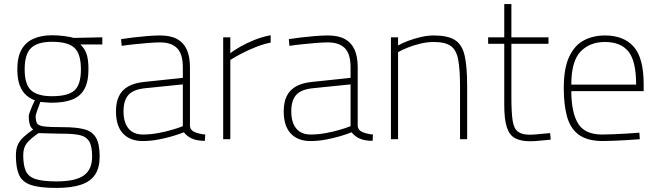

<svg xmlns="http://www.w3.org/2000/svg" viewBox="-20 -683 3230 942"><path d="M256 239Q173 239 130.5 224Q88 209 73 174Q58 139 58 80Q58 47 68 26Q78 5 97 -12Q116 -29 143 -48Q131 -56 126 -73Q121 -90 121 -113Q121 -121 131 -146Q141 -171 151 -191Q128 -199 108.5 -216Q89 -233 77 -264Q65 -295 65 -343Q65 -403 85.5 -439.5Q106 -476 144.5 -493Q183 -510 236 -510Q265 -510 295.5 -506Q326 -502 342 -497L482 -500V-465H374Q393 -448 403.5 -421.5Q414 -395 414 -343Q414 -282 394 -246Q374 -210 334 -194.5Q294 -179 232 -179Q226 -179 206.5 -180.5Q187 -182 178 -183Q171 -164 163 -142Q155 -120 155 -113Q155 -89 162 -77.5Q169 -66 198 -62.5Q227 -59 292 -59Q354 -59 393 -49Q432 -39 450.5 -8Q469 23 469 85Q469 139 447 173Q425 207 378 223Q331 239 256 239ZM257 207Q350 207 391 178Q432 149 432 85Q432 34 417.5 10.5Q403 -13 372 -20Q341 -27 290 -27Q280 -27 260.5 -27.5Q241 -28 220 -28.5Q199 -29 184.5 -29.5Q170 -30 169 -30Q126 0 110 21.5Q94 43 94 79Q94 126 106 154.5Q118 183 153 195Q188 207 257 207ZM235 -211Q314 -211 345.5 -239.5Q377 -268 377 -343Q377 -418 345.5 -448Q314 -478 235 -478Q165 -478 133 -448Q101 -418 101 -343Q101 -268 133 -239.5Q165 -211 235 -211Z M680 9Q619 9 584 -27.5Q549 -64 549 -137Q549 -180 563 -210Q577 -240 607.5 -258Q638 -276 687 -281L877 -301V-353Q877 -418 849 -446.5Q821 -475 766 -475Q740 -475 705 -472Q670 -469 636 -465.5Q602 -462 577 -458L574 -491Q598 -495 632 -499Q666 -503 701.5 -506Q737 -509 766 -509Q817 -509 849 -491.5Q881 -474 896.5 -439.5Q912 -405 912 -353V-65Q914 -43 937.5 -34Q961 -25 987 -23L985 8Q968 8 952 5.5Q936 3 922 -3Q910 -8 900 -16Q890 -24 882 -34Q860 -25 826.5 -15Q793 -5 755 2Q717 9 680 9ZM681 -23Q716 -23 752.5 -29.5Q789 -36 822 -45.5Q855 -55 877 -64V-269L691 -250Q633 -244 609.5 -216.5Q586 -189 586 -137Q586 -82 610.5 -52.5Q635 -23 681 -23Z M1075 0V-500H1110V-422Q1129 -437 1160 -454.5Q1191 -472 1229.5 -487.5Q1268 -503 1308 -510V-474Q1272 -467 1234.5 -452Q1197 -437 1164.5 -420Q1132 -403 1110 -389V0Z M1503 9Q1442 9 1407 -27.5Q1372 -64 1372 -137Q1372 -180 1386 -210Q1400 -240 1430.5 -258Q1461 -276 1510 -281L1700 -301V-353Q1700 -418 1672 -446.5Q1644 -475 1589 -475Q1563 -475 1528 -472Q1493 -469 1459 -465.5Q1425 -462 1400 -458L1397 -491Q1421 -495 1455 -499Q1489 -503 1524.5 -506Q1560 -509 1589 -509Q1640 -509 1672 -491.5Q1704 -474 1719.5 -439.5Q1735 -405 1735 -353V-65Q1737 -43 1760.5 -34Q1784 -25 1810 -23L1808 8Q1791 8 1775 5.5Q1759 3 1745 -3Q1733 -8 1723 -16Q1713 -24 1705 -34Q1683 -25 1649.5 -15Q1616 -5 1578 2Q1540 9 1503 9ZM1504 -23Q1539 -23 1575.5 -29.5Q1612 -36 1645 -45.5Q1678 -55 1700 -64V-269L1514 -250Q1456 -244 1432.5 -216.5Q1409 -189 1409 -137Q1409 -82 1433.5 -52.5Q1458 -23 1504 -23Z M1898 0V-500H1933V-460Q1952 -471 1981 -482Q2010 -493 2043.5 -501Q2077 -509 2108 -509Q2176 -509 2211.5 -487Q2247 -465 2259.5 -411Q2272 -357 2272 -260V0H2237V-258Q2237 -343 2228 -390.5Q2219 -438 2191.5 -457.5Q2164 -477 2108 -477Q2076 -477 2042.5 -469Q2009 -461 1980.5 -449.5Q1952 -438 1933 -427V0Z M2581 10Q2536 10 2508 -4.5Q2480 -19 2467 -57.5Q2454 -96 2454 -168V-468H2375V-500H2454V-663H2489V-500H2671V-468H2489V-206Q2489 -132 2495 -92Q2501 -52 2521 -37Q2541 -22 2581 -22Q2591 -22 2608.5 -23.5Q2626 -25 2645 -27Q2664 -29 2679 -30L2682 2Q2661 4 2631 7Q2601 10 2581 10Z M2934 9Q2860 8 2819 -22.5Q2778 -53 2762 -111Q2746 -169 2746 -250Q2746 -349 2773 -405.5Q2800 -462 2845.5 -485.5Q2891 -509 2948 -509Q3040 -509 3089 -454Q3138 -399 3138 -269V-236H2783Q2783 -133 2815.5 -78Q2848 -23 2935 -23Q2961 -23 2994 -24.5Q3027 -26 3060 -28Q3093 -30 3117 -32L3119 0Q3095 2 3062 4Q3029 6 2995 7.5Q2961 9 2934 9ZM2783 -268H3101Q3101 -383 3063.5 -430Q3026 -477 2948 -477Q2873 -477 2828 -429.5Q2783 -382 2783 -268Z"/></svg>

Font: TitilliumWeb ExtraLight
Style: Regular
Weight: 400
Designer: Mohamed Gaber, Accademia di Belle Arti di Urbino and others
Foundry: Kief Type Foundry, Accademia di Belle Arti di Urbino and others
Version: Version 3.000; ttfautohint (v1.8.2)